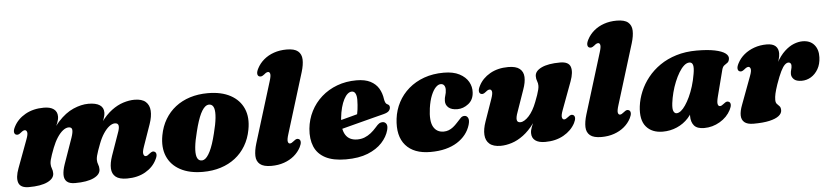

<svg xmlns="http://www.w3.org/2000/svg" viewBox="-44 -968 5314 1232"><g transform="rotate(-5 2613.0 -352.0)"><path d="M341.5 -111.5 400 -278Q411.5 -312 409.2 -328.2Q407 -344.5 387 -344.5Q369.5 -344.5 350.2 -329.5Q331 -314.5 313.2 -287.2Q295.5 -260 281 -223Q272 -199.5 265.2 -180.2Q258.5 -161 255 -146.8Q251.5 -132.5 251.5 -121.5Q251.5 -105 257.2 -91.2Q263 -77.5 263 -59.5Q263 -26 220.2 -5.5Q177.5 15 100 15Q46 15 34 -19Q22 -53 44 -111.5L110.5 -290.5Q123.5 -324.5 119.5 -337.8Q115.5 -351 105.5 -351Q100 -351 94.2 -348.2Q88.5 -345.5 79.5 -338Q68 -328.5 60.5 -326.8Q53 -325 45.5 -328.5Q36 -333.5 35.2 -346.8Q34.5 -360 45.5 -380.5Q69.5 -427 120.2 -455.8Q171 -484.5 239.5 -484.5Q281 -484.5 303.2 -468Q325.5 -451.5 325.5 -420.5Q325.5 -402 316.8 -379.5Q308 -357 296.8 -333Q285.5 -309 275.8 -285Q266 -261 264.5 -240L248 -244.5Q283 -335.5 330.5 -387.8Q378 -440 429.2 -462.2Q480.5 -484.5 526.5 -484.5Q575 -484.5 599.5 -468Q624 -451.5 624 -420.5Q624 -402 615.8 -379.8Q607.5 -357.5 596.2 -333.2Q585 -309 575.8 -285Q566.5 -261 565 -240L544.5 -244.5Q571 -312.5 604.8 -358.8Q638.5 -405 675.8 -432.8Q713 -460.5 751 -472.5Q789 -484.5 823 -484.5Q871.5 -484.5 895.2 -463.2Q919 -442 921.2 -405.2Q923.5 -368.5 907 -320.5L857.5 -179Q845.5 -145.5 849.8 -131.8Q854 -118 863.5 -118Q870 -118 875.5 -121Q881 -124 889 -131Q901.5 -141 909.2 -142.8Q917 -144.5 923.5 -140.5Q933 -135.5 933.8 -122.2Q934.5 -109 923.5 -88.5Q900.5 -42 850.8 -13.5Q801 15 732.5 15Q683 15 659.5 -4.2Q636 -23.5 634.5 -58Q633 -92.5 648.5 -137.5L698 -278Q711 -311.5 708 -328Q705 -344.5 685 -344.5Q667.5 -344.5 648.2 -329.5Q629 -314.5 611 -287.2Q593 -260 579 -223Q570 -199.5 563.2 -180.2Q556.5 -161 553 -146.8Q549.5 -132.5 549.5 -121.5Q549.5 -105 555.2 -91.2Q561 -77.5 561 -59.5Q561 -26 518.2 -5.5Q475.5 15 398 15Q361.5 15 344.8 -0.2Q328 -15.5 328 -44Q328 -72.5 341.5 -111.5Z M1295.5 -485.5Q1382.5 -485.5 1441.2 -453.8Q1500 -422 1525 -364.5Q1550 -307 1535 -229Q1524.5 -172 1497.5 -126.8Q1470.5 -81.5 1430 -50Q1389.5 -18.5 1336.8 -1.8Q1284 15 1221 15Q1134.5 15 1075.8 -16.8Q1017 -48.5 992.2 -106.2Q967.5 -164 982 -241.5Q992.5 -298.5 1019.5 -343.8Q1046.5 -389 1087 -420.5Q1127.5 -452 1180.2 -468.8Q1233 -485.5 1295.5 -485.5ZM1212.5 -59.5Q1223.5 -57 1234 -61.8Q1244.5 -66.5 1254.5 -78.8Q1264.5 -91 1274.5 -111Q1284.5 -131 1294 -159.5Q1303.5 -188 1312.5 -225Q1327.5 -283 1331.5 -323Q1335.5 -363 1329 -385Q1322.5 -407 1304.5 -411Q1293.5 -413.5 1283 -408.8Q1272.5 -404 1262.2 -391.8Q1252 -379.5 1242.2 -359.8Q1232.5 -340 1223 -311.2Q1213.5 -282.5 1204.5 -245.5Q1189.5 -188 1185.5 -147.8Q1181.5 -107.5 1188.2 -85.5Q1195 -63.5 1212.5 -59.5Z M1908 -568 1788 -179Q1777 -144.5 1780 -131.2Q1783 -118 1793 -118Q1798.5 -118 1804.2 -121Q1810 -124 1818.5 -131Q1830.5 -141 1838 -142.8Q1845.5 -144.5 1853 -140.5Q1862 -135.5 1862.8 -122.2Q1863.5 -109 1853 -88.5Q1837 -57.5 1809.2 -34.2Q1781.5 -11 1744.2 2Q1707 15 1662 15Q1612 15 1589 -4Q1566 -23 1565 -57.2Q1564 -91.5 1578 -137.5L1698 -526.5Q1709 -561 1706 -574Q1703 -587 1693 -587Q1687.5 -587 1681.8 -584.2Q1676 -581.5 1667.5 -574Q1655.5 -564.5 1648 -563Q1640.5 -561.5 1633 -564.5Q1623.5 -569.5 1622.8 -582.8Q1622 -596 1633 -616.5Q1649 -647.5 1676.8 -671Q1704.5 -694.5 1741.8 -707.5Q1779 -720.5 1824 -720.5Q1874 -720.5 1896.8 -701.5Q1919.5 -682.5 1920.8 -648.2Q1922 -614 1908 -568Z M2026 -210.5Q2026 -210.5 2042.5 -215Q2059 -219.5 2085.8 -226.5Q2112.5 -233.5 2143.2 -241.8Q2174 -250 2203.5 -257.8Q2233 -265.5 2254 -271.5L2234 -249.5Q2240 -269.5 2243.8 -297.5Q2247.5 -325.5 2248 -359.5Q2248 -386 2240.2 -400.5Q2232.5 -415 2217 -415Q2203.5 -415 2190.2 -403.8Q2177 -392.5 2165.8 -371Q2154.5 -349.5 2146.2 -319Q2138 -288.5 2134 -250Q2127.5 -179.5 2151 -142.8Q2174.5 -106 2226.5 -106Q2252 -106 2273.5 -114.5Q2295 -123 2314 -138Q2333 -153 2349.5 -172Q2365 -190.5 2375.2 -196.8Q2385.5 -203 2398 -202.5Q2412 -202 2420.5 -189.5Q2429 -177 2422 -149.5Q2410.5 -106.5 2376 -69Q2341.5 -31.5 2283.8 -8.2Q2226 15 2142.5 15Q2060.5 15 2010.2 -11.5Q1960 -38 1939.8 -86.5Q1919.5 -135 1925.5 -201Q1931.5 -261.5 1957.8 -313Q1984 -364.5 2027.2 -403Q2070.5 -441.5 2127.8 -463Q2185 -484.5 2253 -484.5Q2308 -484.5 2342.8 -466.5Q2377.5 -448.5 2395.8 -417.8Q2414 -387 2419 -347.5Q2421 -336 2425 -327Q2429 -318 2436 -315Q2443.5 -312 2447.8 -307Q2452 -302 2452 -293.5Q2452 -281 2442.5 -270.2Q2433 -259.5 2407 -253Q2383 -247 2346.5 -237.5Q2310 -228 2267.5 -217Q2225 -206 2183.2 -195Q2141.5 -184 2107 -175Q2072.5 -166 2051.8 -160.5Q2031 -155 2031 -155Z M2789.5 -413Q2773.5 -413 2757.2 -396.2Q2741 -379.5 2727.5 -346.8Q2714 -314 2707 -265.5Q2695.5 -183.5 2716.5 -145.8Q2737.5 -108 2783 -108Q2800 -108 2815 -113.8Q2830 -119.5 2844 -130.5Q2858 -141.5 2871.5 -156.5Q2889.5 -176.5 2899.8 -186.8Q2910 -197 2924.5 -196.5Q2939.5 -196 2946.8 -181Q2954 -166 2945.5 -137Q2935.5 -103.5 2913.8 -75.8Q2892 -48 2859.5 -27.5Q2827 -7 2784 4Q2741 15 2687 15Q2580.5 15 2527.8 -45.2Q2475 -105.5 2488.5 -217Q2495.5 -273 2521 -321.5Q2546.5 -370 2589 -406.8Q2631.5 -443.5 2688.5 -464Q2745.5 -484.5 2815 -484.5Q2876.5 -484.5 2916 -463.8Q2955.5 -443 2973.8 -410.8Q2992 -378.5 2989.5 -342Q2987 -295 2954 -269.2Q2921 -243.5 2883 -243.5Q2845.5 -243.5 2826 -260.2Q2806.5 -277 2807 -303Q2807.5 -323 2813 -338.5Q2818.5 -354 2819 -374.5Q2819.5 -391.5 2812 -402.2Q2804.5 -413 2789.5 -413Z M3620 -141Q3629 -136 3629.8 -122.8Q3630.5 -109.5 3620 -89Q3595.5 -42.5 3544.8 -13.8Q3494 15 3426 15Q3384 15 3362 -1.5Q3340 -18 3340 -49Q3340 -67.5 3348.8 -89.8Q3357.5 -112 3368.8 -136.2Q3380 -160.5 3389.8 -184.5Q3399.5 -208.5 3401 -229.5L3417.5 -225Q3391.5 -157 3357.5 -110.8Q3323.5 -64.5 3286.2 -36.8Q3249 -9 3211 3Q3173 15 3139 15Q3091.5 15 3067.2 -6Q3043 -27 3040.8 -64Q3038.5 -101 3055.5 -149L3105 -290.5Q3117 -324.5 3113.5 -337.8Q3110 -351 3100 -351Q3094 -351 3088.5 -348.5Q3083 -346 3074 -338.5Q3062.5 -329 3054.8 -327.2Q3047 -325.5 3040 -329Q3030.5 -334 3029.8 -347.2Q3029 -360.5 3040 -381Q3063.5 -427.5 3113.2 -456Q3163 -484.5 3230.5 -484.5Q3280.5 -484.5 3304.2 -465.2Q3328 -446 3329.5 -411.8Q3331 -377.5 3314.5 -332L3265.5 -191.5Q3253 -158 3255.8 -141.5Q3258.5 -125 3278 -125Q3291 -125 3305.2 -133.8Q3319.5 -142.5 3333.8 -158.2Q3348 -174 3360.8 -196.2Q3373.5 -218.5 3384 -246Q3393.5 -270 3400 -289.2Q3406.5 -308.5 3410 -323Q3413.5 -337.5 3413.5 -348Q3413.5 -364.5 3407.8 -378.2Q3402 -392 3402 -410Q3402 -443.5 3445 -464Q3488 -484.5 3565 -484.5Q3620 -484.5 3631.5 -450.5Q3643 -416.5 3621.5 -358L3555 -179Q3542.5 -145.5 3546 -132Q3549.5 -118.5 3559.5 -118.5Q3565.5 -118.5 3571 -121.5Q3576.5 -124.5 3585.5 -131.5Q3597.5 -141.5 3605 -143.2Q3612.5 -145 3620 -141Z M4034 -568 3914 -179Q3903 -144.5 3906 -131.2Q3909 -118 3919 -118Q3924.5 -118 3930.2 -121Q3936 -124 3944.5 -131Q3956.5 -141 3964 -142.8Q3971.5 -144.5 3979 -140.5Q3988 -135.5 3988.8 -122.2Q3989.5 -109 3979 -88.5Q3963 -57.5 3935.2 -34.2Q3907.5 -11 3870.2 2Q3833 15 3788 15Q3738 15 3715 -4Q3692 -23 3691 -57.2Q3690 -91.5 3704 -137.5L3824 -526.5Q3835 -561 3832 -574Q3829 -587 3819 -587Q3813.5 -587 3807.8 -584.2Q3802 -581.5 3793.5 -574Q3781.5 -564.5 3774 -563Q3766.5 -561.5 3759 -564.5Q3749.5 -569.5 3748.8 -582.8Q3748 -596 3759 -616.5Q3775 -647.5 3802.8 -671Q3830.5 -694.5 3867.8 -707.5Q3905 -720.5 3950 -720.5Q4000 -720.5 4022.8 -701.5Q4045.5 -682.5 4046.8 -648.2Q4048 -614 4034 -568Z M4554.5 -178.5Q4545.5 -143.5 4549 -130Q4552.5 -116.5 4562.5 -116.5Q4568 -116.5 4573.8 -119.2Q4579.5 -122 4588 -129Q4600 -139 4607.5 -140.8Q4615 -142.5 4622.5 -138.5Q4632 -133.5 4632.5 -120.2Q4633 -107 4622.5 -86.5Q4599 -41 4551.5 -13Q4504 15 4450 15Q4404.5 15 4385.2 -7.8Q4366 -30.5 4366 -69Q4366 -81.5 4367 -95Q4368 -108.5 4369.8 -122.5Q4371.5 -136.5 4374 -149.8Q4376.5 -163 4379.5 -175.5L4393 -136.5Q4380.5 -91 4349.2 -56.8Q4318 -22.5 4275 -3.8Q4232 15 4183.5 15Q4113.5 15 4076.5 -28.8Q4039.5 -72.5 4050 -160Q4056 -207.5 4075.5 -254.2Q4095 -301 4128 -342.5Q4161 -384 4207.2 -416Q4253.5 -448 4312.8 -466.2Q4372 -484.5 4443.5 -484.5Q4514.5 -484.5 4560.5 -475Q4606.5 -465.5 4628 -449.5Q4649.5 -433.5 4646.5 -413.5Q4644 -396 4634 -389Q4624 -382 4613.8 -374.8Q4603.5 -367.5 4598.5 -349.5ZM4259.5 -162Q4255 -124 4262.2 -109.5Q4269.5 -95 4281.5 -95Q4295 -95 4309.8 -106.5Q4324.5 -118 4339.2 -139.8Q4354 -161.5 4368 -191.2Q4382 -221 4393.5 -258Q4405 -295 4412 -337Q4419 -376 4413.8 -394Q4408.5 -412 4391.5 -412Q4374 -412 4356.8 -396.8Q4339.5 -381.5 4323.8 -355.5Q4308 -329.5 4294.8 -297Q4281.5 -264.5 4272.5 -229.5Q4263.5 -194.5 4259.5 -162Z M4706 -328.5Q4696.5 -333.5 4695.8 -346.8Q4695 -360 4706 -380.5Q4722 -411.5 4750 -434.8Q4778 -458 4815 -471.2Q4852 -484.5 4895.5 -484.5Q4933.5 -484.5 4952 -468Q4970.5 -451.5 4970.5 -420.5Q4970.5 -402 4963.5 -379.5Q4956.5 -357 4947 -332.8Q4937.5 -308.5 4929.5 -284.2Q4921.5 -260 4920 -238.5L4910 -242Q4928.5 -312 4954.5 -359Q4980.5 -406 5010.2 -433.5Q5040 -461 5069.8 -472.8Q5099.5 -484.5 5126.5 -484.5Q5175 -484.5 5201.2 -453.8Q5227.5 -423 5225.5 -373Q5224 -329 5205.8 -297.5Q5187.5 -266 5159.8 -249.2Q5132 -232.5 5100 -232.5Q5064.5 -232.5 5049.2 -247.8Q5034 -263 5034 -281.5Q5034 -296 5038.2 -309.2Q5042.5 -322.5 5042.5 -335.5Q5042.5 -345.5 5037.5 -351Q5032.5 -356.5 5024.5 -356.5Q5013 -356.5 5000.8 -345Q4988.5 -333.5 4974.2 -304.8Q4960 -276 4941.5 -223.5Q4929.5 -188 4924.5 -165.8Q4919.5 -143.5 4919.5 -125.5Q4919.5 -107 4927.5 -98.8Q4935.5 -90.5 4943.5 -82.2Q4951.5 -74 4951.5 -56Q4951.5 -35.5 4931.2 -19.5Q4911 -3.5 4870.2 5.8Q4829.5 15 4767.5 15Q4728 15 4709.2 -0.8Q4690.5 -16.5 4690 -44.8Q4689.5 -73 4704.5 -112L4771 -290.5Q4784 -324.5 4780 -337.8Q4776 -351 4766 -351Q4760.5 -351 4754.8 -348.2Q4749 -345.5 4740 -338Q4728.5 -328.5 4721 -326.8Q4713.5 -325 4706 -328.5Z"/></g></svg>

Font: Fraunces Black
Style: Italic
Weight: 900
Italic angle: -16°
Version: Version 1.000;[b76b70a41]